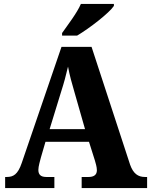

<svg xmlns="http://www.w3.org/2000/svg" viewBox="-20 -951 764 971"><path d="M294 -784V-771H370C433 -808 533 -886 556 -921V-931H389C370 -886 322 -824 294 -784ZM6 0H255V-56H214C185 -56 174 -69 174 -92C174 -110 183 -139 187 -155L210 -234H430L460 -139C463 -128 470 -107 470 -90C470 -64 451 -56 428 -56H393V0H724V-56H713C678 -56 654 -73 638 -118L443 -714H291L90 -127C70 -68 47 -56 14 -56H6ZM231 -298 290 -490C303 -530 314 -571 324 -614C332 -570 344 -528 356 -487L410 -298Z"/></svg>

Font: Noto Serif Lao SemiCondensed ExtraBold
Style: Regular
Weight: 800
Width: 4
Designer: Monotype Design Team
Foundry: Monotype Imaging Inc.
Version: Version 2.003